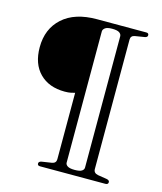

<svg xmlns="http://www.w3.org/2000/svg" viewBox="-106 -779 724 857"><g transform="rotate(15 255.5 -350.0)"><path d="M462 0H160Q148 0 148 -10Q148 -19.5 162 -22L207.5 -29Q226.5 -32.5 226.5 -50.5V-357.5Q219 -355.5 208.2 -353Q197.5 -350.5 179.5 -350.5Q106.5 -350.5 63.8 -393.5Q21 -436.5 21 -513.5Q21 -598.5 77.2 -649.2Q133.5 -700 235.5 -700H463.5Q475 -700 475 -690Q475 -681 463.5 -678.5L417.5 -671Q399.5 -667.5 399.5 -649.5V-51.5Q399.5 -33 420.5 -29L461.5 -22.5Q475 -20 475 -11Q475 0 462 0ZM355.5 -46.5V-653Q355.5 -663 345.8 -669.8Q336 -676.5 312.5 -676.5Q289.5 -676.5 280 -669.2Q270.5 -662 270.5 -653V-46.5Q270.5 -37.5 280.2 -31Q290 -24.5 313 -24.5Q336.5 -24.5 346 -30.8Q355.5 -37 355.5 -46.5Z"/></g></svg>

Font: Fraunces 144pt Soft Light
Style: Regular
Weight: 300
Version: Version 1.000;[0bf87f6ff]